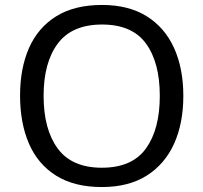

<svg xmlns="http://www.w3.org/2000/svg" viewBox="-20 -745 821 775"><path d="M720 -358Q720 -247 682.5 -164.5Q645 -82 572 -36Q499 10 391 10Q280 10 206.5 -36Q133 -82 97 -165Q61 -248 61 -359Q61 -469 97 -551Q133 -633 206.5 -679Q280 -725 392 -725Q499 -725 572 -679.5Q645 -634 682.5 -551.5Q720 -469 720 -358ZM156 -358Q156 -223 213 -145.5Q270 -68 391 -68Q513 -68 569 -145.5Q625 -223 625 -358Q625 -493 569 -569.5Q513 -646 392 -646Q271 -646 213.5 -569.5Q156 -493 156 -358Z"/></svg>

Font: TSCustom
Style: Regular
Weight: 400
Designer: Monotype Design Team
Foundry: Monotype Imaging Inc.
Version: Version 2.004; ttfautohint (v1.8.3) -l 8 -r 50 -G 200 -x 14 